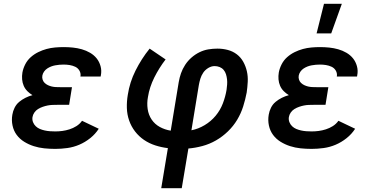

<svg xmlns="http://www.w3.org/2000/svg" viewBox="-20 -776 1990 1011"><path d="M271 8Q241 8 212.5 5Q184 2 157.5 -6.5Q131 -15 107.5 -29.5Q84 -44 68 -65.5Q52 -87 46 -115Q40 -143 45 -172Q48 -191 57 -209Q66 -227 81 -239.5Q96 -252 114 -261Q132 -270 151 -275Q136 -284 124 -296Q112 -308 105 -324Q98 -340 96.5 -358Q95 -376 98 -394Q102 -416 113 -437.5Q124 -459 142 -475Q160 -491 181.5 -501.5Q203 -512 225 -518Q247 -524 270 -526Q293 -528 315 -528Q340 -528 364 -525.5Q388 -523 411 -516.5Q434 -510 454.5 -498Q475 -486 489 -468.5Q503 -451 509.5 -427.5Q516 -404 511 -379L510 -373H403L404 -375Q406 -391 398 -404.5Q390 -418 376 -424.5Q362 -431 346.5 -433.5Q331 -436 315 -436Q304 -436 293 -435Q282 -434 271 -432Q260 -430 249.5 -426Q239 -422 229 -415.5Q219 -409 212 -399Q205 -389 203 -378Q201 -367 204.5 -356.5Q208 -346 215.5 -339Q223 -332 232.5 -327.5Q242 -323 252.5 -320.5Q263 -318 274 -317.5Q285 -317 296 -317H359L344 -224H281Q268 -224 255.5 -223.5Q243 -223 230.5 -220.5Q218 -218 205 -213.5Q192 -209 180.5 -202Q169 -195 161 -183.5Q153 -172 151 -159Q149 -145 154 -132.5Q159 -120 168.5 -111Q178 -102 190 -97Q202 -92 215.5 -89Q229 -86 243 -85Q257 -84 271 -84Q290 -84 308.5 -86.5Q327 -89 346 -95Q365 -101 382.5 -112Q400 -123 412 -140L500 -98Q482 -70 455 -48.5Q428 -27 397.5 -14Q367 -1 334.5 3.5Q302 8 271 8Z M829 215 864 4Q830 0 797.5 -10.5Q765 -21 738 -39.5Q711 -58 691 -84Q671 -110 660 -141.5Q649 -173 648 -207.5Q647 -242 653 -277Q658 -310 668 -341.5Q678 -373 693.5 -404Q709 -435 727.5 -464Q746 -493 768 -520L852 -463Q835 -441 820 -417Q805 -393 792.5 -368Q780 -343 771.5 -317Q763 -291 759 -265Q753 -233 757.5 -202Q762 -171 778.5 -146.5Q795 -122 821.5 -107.5Q848 -93 879 -88L921 -343Q925 -367 933 -390Q941 -413 955 -434.5Q969 -456 988.5 -473Q1008 -490 1030.5 -501Q1053 -512 1077 -516Q1101 -520 1125 -520Q1153 -520 1179.5 -513Q1206 -506 1227 -490Q1248 -474 1261 -450.5Q1274 -427 1280 -400.5Q1286 -374 1284.5 -345.5Q1283 -317 1279 -289Q1272 -252 1260.5 -215.5Q1249 -179 1229 -145.5Q1209 -112 1180 -84Q1151 -56 1117 -36.5Q1083 -17 1045.5 -7Q1008 3 972 6L937 215ZM988 -90Q1024 -97 1057.5 -117Q1091 -137 1115.5 -166.5Q1140 -196 1153.5 -231.5Q1167 -267 1173 -303Q1175 -317 1176 -331Q1177 -345 1175.5 -358.5Q1174 -372 1170 -385Q1166 -398 1157.5 -408Q1149 -418 1136.5 -423Q1124 -428 1110 -428Q1093 -428 1076.5 -418Q1060 -408 1050 -393Q1040 -378 1035 -361.5Q1030 -345 1027 -328Z M1621 8Q1591 8 1562.5 5Q1534 2 1507.5 -6.5Q1481 -15 1457.5 -29.5Q1434 -44 1418 -65.5Q1402 -87 1396 -115Q1390 -143 1395 -172Q1398 -191 1407 -209Q1416 -227 1431 -239.5Q1446 -252 1464 -261Q1482 -270 1501 -275Q1486 -284 1474 -296Q1462 -308 1455 -324Q1448 -340 1446.5 -358Q1445 -376 1448 -394Q1452 -416 1463 -437.5Q1474 -459 1492 -475Q1510 -491 1531.5 -501.5Q1553 -512 1575 -518Q1597 -524 1620 -526Q1643 -528 1665 -528Q1690 -528 1714 -525.5Q1738 -523 1761 -516.5Q1784 -510 1804.5 -498Q1825 -486 1839 -468.5Q1853 -451 1859.5 -427.5Q1866 -404 1861 -379L1860 -373H1753L1754 -375Q1756 -391 1748 -404.5Q1740 -418 1726 -424.5Q1712 -431 1696.5 -433.5Q1681 -436 1665 -436Q1654 -436 1643 -435Q1632 -434 1621 -432Q1610 -430 1599.5 -426Q1589 -422 1579 -415.5Q1569 -409 1562 -399Q1555 -389 1553 -378Q1551 -367 1554.5 -356.5Q1558 -346 1565.5 -339Q1573 -332 1582.5 -327.5Q1592 -323 1602.5 -320.5Q1613 -318 1624 -317.5Q1635 -317 1646 -317H1709L1694 -224H1631Q1618 -224 1605.5 -223.5Q1593 -223 1580.5 -220.5Q1568 -218 1555 -213.5Q1542 -209 1530.5 -202Q1519 -195 1511 -183.5Q1503 -172 1501 -159Q1499 -145 1504 -132.5Q1509 -120 1518.5 -111Q1528 -102 1540 -97Q1552 -92 1565.5 -89Q1579 -86 1593 -85Q1607 -84 1621 -84Q1640 -84 1658.5 -86.5Q1677 -89 1696 -95Q1715 -101 1732.5 -112Q1750 -123 1762 -140L1850 -98Q1832 -70 1805 -48.5Q1778 -27 1747.5 -14Q1717 -1 1684.5 3.5Q1652 8 1621 8ZM1647 -600 1686 -756H1780L1724 -600Z"/></svg>

Font: Iosevka Etoile Semibold
Style: Italic
Weight: 600
Italic angle: -9°
Designer: Belleve Invis
Foundry: Belleve Invis
Version: Version 22.1.2; ttfautohint (v1.8.4)